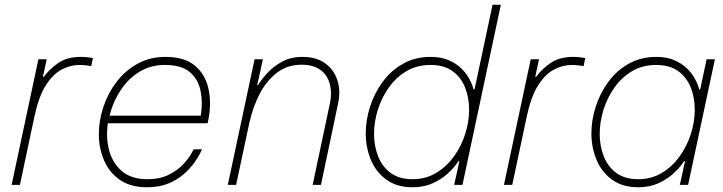

<svg xmlns="http://www.w3.org/2000/svg" viewBox="-20 -780 3050 810"><path d="M29 0 142 -530H177L161 -456H165Q188 -488 225.5 -514Q263 -540 321 -540Q341 -540 356.5 -537.5Q372 -535 372 -535L365 -501Q365 -501 349 -503.5Q333 -506 315 -506Q277 -506 240 -486.5Q203 -467 173.5 -420.5Q144 -374 126 -292L64 0Z M600 10Q531 10 486 -21Q441 -52 419 -103.5Q397 -155 397 -214Q397 -272 416.5 -330Q436 -388 472.5 -435.5Q509 -483 561 -511.5Q613 -540 677 -540Q759 -540 803 -502.5Q847 -465 860 -403.5Q873 -342 858 -270L856 -260H435Q426 -198 441 -144Q456 -90 495.5 -57Q535 -24 601 -24Q655 -24 692.5 -43Q730 -62 753 -87Q776 -112 786.5 -131Q797 -150 797 -150H832Q832 -150 824.5 -134Q817 -118 800 -94Q783 -70 756 -46Q729 -22 690.5 -6Q652 10 600 10ZM442 -292H827Q836 -348 826 -397Q816 -446 780.5 -476Q745 -506 675 -506Q615 -506 568 -477Q521 -448 489 -399.5Q457 -351 442 -292Z M941 0 1054 -530H1089L1065 -420H1068Q1081 -442 1106 -470Q1131 -498 1168.5 -519Q1206 -540 1256 -540Q1314 -540 1351.5 -513Q1389 -486 1403.5 -441Q1418 -396 1406 -342L1334 0H1299L1372 -345Q1381 -388 1371.5 -425Q1362 -462 1332.5 -484.5Q1303 -507 1252 -507Q1192 -507 1147.5 -472.5Q1103 -438 1074.5 -382Q1046 -326 1032 -262L976 0Z M1720 10Q1654 10 1610 -22Q1566 -54 1544.5 -106Q1523 -158 1523 -217Q1523 -274 1541.5 -331Q1560 -388 1595 -435.5Q1630 -483 1681 -511.5Q1732 -540 1796 -540Q1841 -540 1873 -526Q1905 -512 1925.5 -492Q1946 -472 1957.5 -451.5Q1969 -431 1973.5 -417Q1978 -403 1978 -403H1982L2058 -760H2093L1931 0H1896L1918 -100H1914Q1914 -100 1902 -83.5Q1890 -67 1865.5 -45Q1841 -23 1804.5 -6.5Q1768 10 1720 10ZM1720 -24Q1776 -24 1820 -50.5Q1864 -77 1895 -120Q1926 -163 1942.5 -214.5Q1959 -266 1959 -317Q1959 -368 1942 -411Q1925 -454 1889 -480Q1853 -506 1796 -506Q1739 -506 1695 -480Q1651 -454 1620.5 -411Q1590 -368 1574 -317Q1558 -266 1558 -215Q1558 -165 1575 -121Q1592 -77 1628 -50.5Q1664 -24 1720 -24Z M2106 0 2219 -530H2254L2238 -456H2242Q2265 -488 2302.5 -514Q2340 -540 2398 -540Q2418 -540 2433.5 -537.5Q2449 -535 2449 -535L2442 -501Q2442 -501 2426 -503.5Q2410 -506 2392 -506Q2354 -506 2317 -486.5Q2280 -467 2250.5 -420.5Q2221 -374 2203 -292L2141 0Z M2748 -540Q2793 -540 2825 -526Q2857 -512 2877.5 -492Q2898 -472 2909.5 -451.5Q2921 -431 2925.5 -417Q2930 -403 2930 -403H2934L2961 -530H2996L2883 0H2848L2870 -100H2866Q2866 -100 2854 -83.5Q2842 -67 2817.5 -45Q2793 -23 2756.5 -6.5Q2720 10 2672 10Q2606 10 2562 -22Q2518 -54 2496.5 -106Q2475 -158 2475 -217Q2475 -274 2493.5 -331Q2512 -388 2547 -435.5Q2582 -483 2633 -511.5Q2684 -540 2748 -540ZM2748 -506Q2691 -506 2647 -480Q2603 -454 2572.5 -411Q2542 -368 2526 -317Q2510 -266 2510 -215Q2510 -165 2527 -121Q2544 -77 2580 -50.5Q2616 -24 2672 -24Q2728 -24 2772 -50.5Q2816 -77 2847 -120Q2878 -163 2894.5 -214.5Q2911 -266 2911 -317Q2911 -368 2894 -411Q2877 -454 2841 -480Q2805 -506 2748 -506Z"/></svg>

Font: Be Vietnam Pro Thin
Style: Italic
Weight: 100
Italic angle: -12°
Designer: Lam Bao, Tony Le, Vietanh Nguyen
Foundry: Yellow Type Foundry
Version: Version 1.002; ttfautohint (v1.8.3)